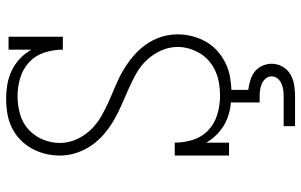

<svg xmlns="http://www.w3.org/2000/svg" viewBox="-202 -582 1003 640"><g transform="rotate(-90 300.0 -261.5)"><path d="M310 8Q286 8 261.5 4Q237 0 215 -10.5Q193 -21 175 -38Q157 -55 145 -76V0H102V-181H145Q145 -150 154.5 -120Q164 -90 186.5 -69Q209 -48 239.5 -39Q270 -30 301 -30Q321 -30 341 -33Q361 -36 380 -44Q399 -52 415 -65Q431 -78 441.5 -95Q452 -112 458 -131.5Q464 -151 464 -171Q464 -200 452 -226.5Q440 -253 420.5 -274Q401 -295 376 -309Q351 -323 325 -334.5Q299 -346 272.5 -357.5Q246 -369 221.5 -383Q197 -397 175 -415.5Q153 -434 136.5 -457.5Q120 -481 111 -508.5Q102 -536 102 -564Q102 -589 108 -613Q114 -637 126 -658.5Q138 -680 156 -697Q174 -714 196 -724.5Q218 -735 242 -739Q266 -743 291 -743Q315 -743 339 -739Q363 -735 385 -724.5Q407 -714 425 -697Q443 -680 455 -659V-735H498V-554H455Q455 -585 445.5 -615Q436 -645 413.5 -666Q391 -687 361 -696Q331 -705 300 -705Q270 -705 241 -697Q212 -689 190 -669.5Q168 -650 156 -622Q144 -594 144 -564Q144 -535 156 -508.5Q168 -482 187.5 -461.5Q207 -441 232 -426.5Q257 -412 283 -400.5Q309 -389 335.5 -378Q362 -367 386.5 -352.5Q411 -338 433 -319.5Q455 -301 471.5 -278Q488 -255 497 -227.5Q506 -200 506 -171Q506 -146 499.5 -121.5Q493 -97 480.5 -75.5Q468 -54 449 -37.5Q430 -21 407.5 -10.5Q385 0 360 4Q335 8 310 8ZM200 220V182H300Q311 182 321.5 180.5Q332 179 342 174.5Q352 170 359 161.5Q366 153 366 142Q366 131 359 122.5Q352 114 342 109.5Q332 105 321.5 103.5Q311 102 300 102H279V0H321V64Q337 66 353 71Q369 76 381.5 85.5Q394 95 401 110.5Q408 126 408 142Q408 161 398.5 178Q389 195 372.5 204.5Q356 214 337.5 217Q319 220 300 220Z"/></g></svg>

Font: Iosevka Slab XLtEx
Style: Regular
Weight: 200
Width: 7
Monospace: yes
Designer: Belleve Invis
Foundry: Belleve Invis
Version: Version 11.1.0; ttfautohint (v1.8.3)